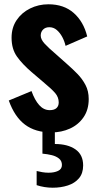

<svg xmlns="http://www.w3.org/2000/svg" viewBox="-20 -608 453 896"><path d="M220 10Q145 10 96.5 -26.5Q48 -63 21 -139L127 -183Q142 -141 163 -117.5Q184 -94 212 -94Q233 -94 243.5 -103.5Q254 -113 254 -130Q254 -154 238 -173Q222 -192 181 -226L127 -272Q85 -308 59.5 -343.5Q34 -379 34 -432Q34 -479 57.5 -514Q81 -549 120.5 -568.5Q160 -588 206 -588Q278 -588 324 -547.5Q370 -507 387 -438L286 -394Q281 -416 270.5 -435.5Q260 -455 245 -468Q230 -481 210 -481Q192 -481 181 -470Q170 -459 170 -442Q170 -424 188.5 -404Q207 -384 240 -356L294 -308Q318 -287 341 -263.5Q364 -240 379 -211.5Q394 -183 394 -146Q394 -96 370 -61Q346 -26 306.5 -8Q267 10 220 10ZM226 268Q207 268 188 265Q169 262 151 256V190Q163 193 177.5 195.5Q192 198 207 198Q233 198 251 189.5Q269 181 269 162Q269 143 255.5 132Q242 121 221.5 116Q201 111 178 109V0H236V64Q296 64 332 89Q368 114 368 164Q368 201 348.5 224Q329 247 296.5 257.5Q264 268 226 268Z"/></svg>

Font: Oswald SemiBold
Style: Regular
Weight: 600
Designer: Vernon Adams
Foundry: Vernon Adams
Version: Version 4.103;gftools[0.9.33.dev8+g029e19f]